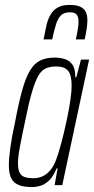

<svg xmlns="http://www.w3.org/2000/svg" viewBox="-20 -752 382 780"><path d="M111 8Q78 8 57 0Q36 -8 26 -27Q16 -46 16 -80Q16 -109 22 -152.5Q28 -196 41 -255Q56 -335 70.5 -386.5Q85 -438 102.5 -466.5Q120 -495 144 -506.5Q168 -518 202 -518Q223 -518 242 -512.5Q261 -507 273.5 -490.5Q286 -474 286 -438H290L309 -510H342L233 0H202L214 -68H210Q196 -34 178.5 -18Q161 -2 143.5 3Q126 8 111 8ZM115 -28Q138 -28 155.5 -37Q173 -46 186.5 -63Q200 -80 209 -106Q216 -125 224 -153Q232 -181 240 -214.5Q248 -248 255 -283Q262 -318 266.5 -349.5Q271 -381 271 -405Q271 -447 256.5 -464.5Q242 -482 209 -482Q183 -482 165.5 -474Q148 -466 135 -443Q122 -420 109 -375Q96 -330 81 -255Q68 -194 60.5 -153.5Q53 -113 53 -88Q53 -63 60 -50Q67 -37 81 -32.5Q95 -28 115 -28ZM157 -592Q163 -623 168.5 -648Q174 -673 185 -692Q196 -711 214.5 -721.5Q233 -732 262 -732Q291 -732 306.5 -724.5Q322 -717 328.5 -703.5Q335 -690 335 -670Q335 -654 332 -634.5Q329 -615 324 -592H288Q293 -614 296 -632.5Q299 -651 299 -665Q299 -683 291.5 -692.5Q284 -702 264 -702Q240 -702 227.5 -689.5Q215 -677 207.5 -653Q200 -629 192 -592Z"/></svg>

Font: Saira UltraCondensed ExtraLight
Style: Italic
Weight: 250
Width: 1
Italic angle: -12°
Designer: Hector Gatti with collaboration of the Omnibus-Type team
Foundry: Omnibus-Type
Version: Version 1.101